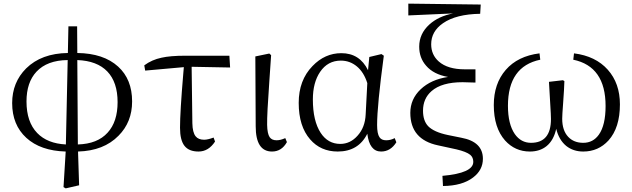

<svg xmlns="http://www.w3.org/2000/svg" viewBox="-20 -821 3482 1058"><path d="M342 217 330 210 342 14Q203 10 125 -61.5Q47 -133 47 -253Q47 -367 124 -444Q208 -527 354 -529L357 -676H405L406 -529Q551 -527 631 -454Q708 -384 708 -262Q708 -148 633 -73Q552 10 410 14L416 200ZM343 -25 353 -490Q240 -489 181 -426Q126 -367 126 -262Q126 -149 185 -88Q241 -30 343 -25ZM409 -25Q517 -28 573 -90Q628 -150 628 -258Q628 -368 571.5 -427Q515 -486 406 -490Z M1074 14Q1021 14 996.5 -17.5Q972 -49 972 -117Q972 -204 990 -416Q992 -440 993 -451L780 -432L775 -461Q817 -492 870 -503Q918 -514 1002 -514H1244L1248 -449L1036 -453L1040 -142Q1041 -91 1058 -70Q1073 -51 1105 -51Q1125 -51 1157 -63L1165 -41Q1129 14 1074 14Z M1479 14Q1389 14 1389 -125L1387 -510L1464 -526L1474 -517Q1470 -460 1464 -371Q1451 -191 1452 -133Q1453 -84 1466 -65Q1478 -48 1504 -48Q1526 -48 1552 -60L1561 -38Q1532 14 1479 14Z M1841 14Q1747 14 1689 -53Q1626 -125 1626 -254Q1626 -379 1702 -457Q1770 -528 1861 -528Q1962 -528 2008 -434L2015 -507L2082 -523L2095 -514Q2058 -239 2058 -132Q2058 -84 2071 -65Q2082 -48 2108 -48Q2133 -48 2155 -60L2164 -37Q2132 14 2080 14Q2016 14 2004 -84Q1955 14 1841 14ZM1855 -28Q1910 -28 1950 -73Q1992 -119 1995 -191L2004 -363Q1985 -423 1946.5 -455Q1908 -487 1858 -487Q1786 -487 1744 -425Q1704 -366 1704 -273Q1704 -155 1747 -89Q1787 -28 1855 -28Z M2421 204 2418 148Q2588 133 2588 71Q2588 46 2571 32Q2550 15 2495 2L2394 -20Q2241 -52 2241 -199Q2241 -275 2298 -329Q2355 -383 2449 -397Q2369 -411 2328 -459Q2290 -502 2290 -564Q2290 -635 2346 -686Q2397 -732 2477 -747L2230 -736V-801L2629 -796L2626 -745Q2493 -743 2421 -693Q2356 -648 2356 -577Q2356 -519 2398 -482Q2447 -439 2541 -439H2600V-366Q2558 -368 2529 -368Q2414 -368 2358 -319Q2311 -278 2311 -211Q2311 -156 2339 -126Q2371 -93 2448 -77L2522 -62Q2641 -40 2641 54Q2641 116 2587 157Q2527 203 2421 204Z M2900 14Q2818 14 2763 -47Q2701 -117 2701 -242Q2701 -360 2767 -436Q2833 -512 2953 -527L2957 -492Q2779 -455 2779 -238Q2779 -137 2817 -82Q2851 -34 2906 -34Q3016 -34 3016 -165Q3016 -187 3012 -249Q3007 -324 3005 -370L3082 -379L3090 -374Q3089 -333 3083 -252Q3078 -187 3078 -167Q3078 -102 3111 -67Q3142 -34 3194 -34Q3248 -34 3280 -79Q3317 -131 3317 -237Q3317 -455 3139 -492L3143 -527Q3262 -512 3329 -437Q3396 -362 3396 -246Q3396 -117 3333 -47Q3277 14 3194 14Q3139 14 3100 -17Q3060 -50 3045 -111Q3031 -48 2992 -16Q2955 14 2900 14Z"/></svg>

Font: Cactus Classical Serif
Style: Regular
Weight: 400
Designer: Henry Chan (via Glyphwiki)、田海東、宇文滿月
Foundry: Moonlit Owen
Version: Version 1.000